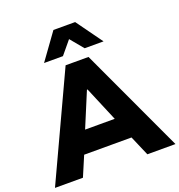

<svg xmlns="http://www.w3.org/2000/svg" viewBox="-175 -1077 1134 1213"><g transform="rotate(-20 392.0 -470.5)"><path d="M-13 0 315 -705H469L797 0H608L525 -193L597 -134H185L257 -193L175 0ZM389 -514 273 -236 245 -281H537L510 -236L393 -514ZM192 -765 319 -941H465L592 -765H465L392 -853L319 -765Z"/></g></svg>

Font: Nunito Sans 10pt Black
Style: Regular
Weight: 900
Designer: Vernon Adams
Foundry: Vernon Adams
Version: Version 3.101;gftools[0.9.27]